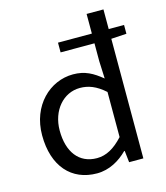

<svg xmlns="http://www.w3.org/2000/svg" viewBox="-119 -887 857 991"><g transform="rotate(-15 310.0 -391.5)"><path d="M277 13C343 13 399 -20 441 -62H444L451 0H527V-639L609 -644V-691H527V-796H437V-691H256V-639H437V-543L441 -450C393 -489 352 -513 288 -513C164 -513 53 -409 53 -250C53 -84 141 13 277 13ZM297 -63C201 -63 147 -136 147 -250C147 -358 216 -436 304 -436C349 -436 390 -421 437 -379V-138C391 -88 347 -63 297 -63Z"/></g></svg>

Font: Microsoft YaHei
Style: Regular
Weight: 400
Designer: Ryoko NISHIZUKA 西塚涼子 (kana, bopomofo & ideographs); Paul D. Hunt (Latin, Greek & Cyrillic); Sandoll Communications 산돌커뮤니
Foundry: Adobe
Version: Version 2.001;hotconv 1.0.111;makeotfexe 2.5.65597